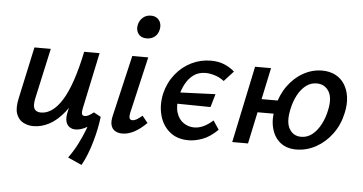

<svg xmlns="http://www.w3.org/2000/svg" viewBox="-55 -746 1969 1042"><g transform="rotate(5 930.0 -225.0)"><path d="M143 8Q112 8 86.5 -6Q61 -20 50 -51Q39 -82 51 -136L112 -418H201L141 -145Q132 -104 141.5 -86.5Q151 -69 178 -69Q208 -69 237 -89Q266 -109 292.5 -151.5Q319 -194 341.5 -260.5Q364 -327 383 -418H442Q418 -300 385 -218.5Q352 -137 312 -87Q272 -37 229.5 -14.5Q187 8 143 8ZM422 195 346 161Q374 123 395 81.5Q416 40 431 0.5Q446 -39 456 -70L503 -74Q500 -46 493 -11Q486 24 475.5 61Q465 98 451.5 132.5Q438 167 422 195ZM372 6Q353 6 339 -4Q325 -14 320 -34Q315 -54 322 -85L394 -418H467L402 -111Q398 -92 400.5 -81.5Q403 -71 417 -71Q426 -71 437 -76.5Q448 -82 464 -95L503 -74Q469 -33 435.5 -13.5Q402 6 372 6Z M628 6Q605 6 588.5 -3.5Q572 -13 566 -33.5Q560 -54 568 -87L645 -418H732L661 -111Q657 -93 659.5 -82Q662 -71 676 -71Q687 -71 699 -78Q711 -85 729 -100L759 -63Q725 -29 692 -11.5Q659 6 628 6ZM714 -520Q694 -520 680.5 -529Q667 -538 661.5 -554Q656 -570 660 -589Q665 -613 683 -629Q701 -645 727 -645Q747 -645 760.5 -635.5Q774 -626 779.5 -610Q785 -594 781 -574Q776 -549 758 -534.5Q740 -520 714 -520Z M989 11Q925 11 884.5 -23.5Q844 -58 830 -113.5Q816 -169 830 -231Q845 -291 881 -336Q917 -381 967 -405.5Q1017 -430 1073 -430Q1115 -430 1146.5 -416.5Q1178 -403 1202 -382L1151 -326Q1128 -344 1100.5 -352.5Q1073 -361 1050 -361Q1012 -361 985.5 -342Q959 -323 942 -292Q925 -261 917 -225Q905 -169 917 -132.5Q929 -96 955.5 -78.5Q982 -61 1013 -61Q1038 -61 1063 -72.5Q1088 -84 1115 -108L1147 -60Q1104 -18 1063.5 -3.5Q1023 11 989 11ZM1092 -179 869 -182 886 -242 1113 -251Z M1226 0 1314 -418H1401L1312 0ZM1304 -173 1320 -246H1493L1477 -173ZM1575 10Q1522 10 1487.5 -18Q1453 -46 1440.5 -95.5Q1428 -145 1442 -210Q1457 -276 1492 -325Q1527 -374 1576 -401.5Q1625 -429 1679 -429Q1720 -429 1751 -413Q1782 -397 1801 -367.5Q1820 -338 1825.5 -298Q1831 -258 1820 -209Q1806 -144 1769 -94.5Q1732 -45 1681.5 -17.5Q1631 10 1575 10ZM1596 -61Q1630 -61 1657 -83Q1684 -105 1702.5 -141Q1721 -177 1729 -217Q1744 -285 1721.5 -321Q1699 -357 1655 -357Q1623 -357 1597 -337Q1571 -317 1552.5 -282.5Q1534 -248 1525 -204Q1510 -134 1531.5 -97.5Q1553 -61 1596 -61Z"/></g></svg>

Font: Ysabeau Infant SemiBold
Style: Italic
Weight: 600
Italic angle: -12°
Designer: Christian Thalmann (Catharsis Fonts)
Version: Version 2.002; featfreeze: ss01,ss02,lnum